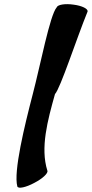

<svg xmlns="http://www.w3.org/2000/svg" viewBox="-20 -845 434 908"><path d="M248 -810C216 -774 171 -537 135 -400C96 -250 43 -33 62 37C67 49 103 41 142 20C181 0 209 -26 204 -38C170 -146 205 -275 240 -400C266 -428 341 -660 394 -790C398 -803 368 -818 328 -823C288 -829 252 -823 248 -810Z"/></svg>

Font: Nupuram Black Oblique
Style: Regular
Weight: 900
Designer: Santhosh Thottingal (santhosh.thottingal@gmail.com)
Foundry: SMC
Version: Version 1.000